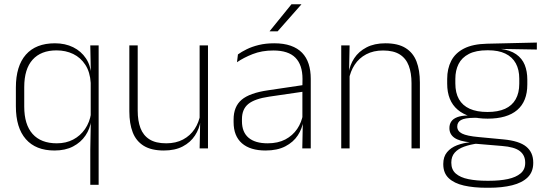

<svg xmlns="http://www.w3.org/2000/svg" viewBox="-20 -701 2572 907"><path d="M237.5 10Q149 10 102 -43.8Q55 -97.5 55 -199V-287.5Q55 -389 102.2 -442.8Q149.5 -496.5 239.5 -496.5Q288 -496.5 325.8 -477.8Q363.5 -459 386 -425.2Q408.5 -391.5 411 -345.5H424L408.5 -309.5Q405.5 -360.5 383.2 -394.8Q361 -429 325.8 -446Q290.5 -463 247 -463Q173.5 -463 134 -419Q94.5 -375 94.5 -289.5V-197.5Q94.5 -112.5 134 -68.2Q173.5 -24 248.5 -24Q292 -24 325.8 -41.8Q359.5 -59.5 381.5 -91.2Q403.5 -123 410 -164.5L422.5 -132.5H411Q405.5 -93 383.8 -60.8Q362 -28.5 325.2 -9.2Q288.5 10 237.5 10ZM406.5 172V4.5L409 -130.5L408.5 -139V-346L409 -361L406.5 -486.5H446V172Z M630.5 -486.5V-178.5Q630.5 -130.5 643.5 -96Q656.5 -61.5 686 -42.8Q715.5 -24 765 -24Q811 -24 844.8 -42Q878.5 -60 899.2 -91.2Q920 -122.5 926.5 -162.5L937.5 -130.5H927.5Q922 -93 901 -60.8Q880 -28.5 843.2 -9.2Q806.5 10 754 10Q695 10 659 -12.2Q623 -34.5 607 -75.8Q591 -117 591 -175V-486.5ZM962.5 -486.5V0H923L925.5 -123.5L923 -125.5V-486.5Z M1408 0 1410.5 -125 1408.5 -131.5V-290L1409 -328Q1409 -394.5 1375.5 -428.5Q1342 -462.5 1271 -462.5Q1217 -462.5 1173.8 -445.5Q1130.5 -428.5 1099.5 -407L1104 -444Q1120.5 -456 1145.2 -468.2Q1170 -480.5 1202.5 -488.5Q1235 -496.5 1275.5 -496.5Q1320.5 -496.5 1353.2 -485Q1386 -473.5 1407 -451.8Q1428 -430 1438 -399Q1448 -368 1448 -328.5V0ZM1234.5 10Q1162 10 1122.8 -24.2Q1083.5 -58.5 1083.5 -124V-136.5Q1083.5 -197.5 1121.5 -229.8Q1159.5 -262 1246.5 -274.5L1418 -300L1420 -269L1252 -244.5Q1183.5 -234.5 1153.2 -210Q1123 -185.5 1123 -138.5V-128Q1123 -77 1154 -50.5Q1185 -24 1244.5 -24Q1293 -24 1327.8 -42.2Q1362.5 -60.5 1383.8 -91.8Q1405 -123 1411.5 -162L1422 -131H1413Q1408 -94 1387 -61.8Q1366 -29.5 1328 -9.8Q1290 10 1234.5 10ZM1357 -681H1403.5V-680L1291.5 -553H1254V-554Z M1924 0V-308Q1924 -356 1911 -390.5Q1898 -425 1868.5 -443.8Q1839 -462.5 1789.5 -462.5Q1744 -462.5 1710 -444.5Q1676 -426.5 1655.5 -395.2Q1635 -364 1628 -324L1617 -356H1627Q1632.5 -394 1653.5 -426Q1674.5 -458 1711.5 -477.2Q1748.5 -496.5 1800.5 -496.5Q1860 -496.5 1895.8 -474.2Q1931.5 -452 1947.5 -410.8Q1963.5 -369.5 1963.5 -311.5V0ZM1592 0V-486.5H1631.5L1629 -362.5L1631.5 -361V0Z M2283.5 -140.5Q2191.5 -140.5 2142 -182.8Q2092.5 -225 2092.5 -306V-328Q2092.5 -376.5 2111.5 -413.5Q2130.5 -450.5 2172 -471.8Q2213.5 -493 2280 -494.5L2516 -500V-467L2342.5 -470V-470.5Q2390 -464.5 2418.2 -444.8Q2446.5 -425 2458.8 -394.5Q2471 -364 2471 -325V-302Q2471 -222 2423.2 -181.2Q2375.5 -140.5 2283.5 -140.5ZM2280.5 153H2290Q2341 153 2379.2 144.8Q2417.5 136.5 2439.2 118.2Q2461 100 2461 69V67Q2461 32.5 2435.8 12.8Q2410.5 -7 2351 -11.5L2220 -22.5L2238.5 -23.5Q2201 -18.5 2172.5 -8.2Q2144 2 2128 20.2Q2112 38.5 2112 66.5V68Q2112 100.5 2133.2 119Q2154.5 137.5 2192.5 145.2Q2230.5 153 2280.5 153ZM2279 186Q2217.5 186 2171.5 175.5Q2125.5 165 2099.8 140.8Q2074 116.5 2074 75V73Q2074 39.5 2091.8 18Q2109.5 -3.5 2139 -14.8Q2168.5 -26 2203.5 -29.5L2202.5 -28.5Q2150 -33.5 2126.5 -50.2Q2103 -67 2103 -95.5V-96Q2103 -114 2111.8 -127Q2120.5 -140 2140 -147.5Q2159.5 -155 2190.5 -155.5V-163L2258.5 -144L2220 -144.5Q2175 -144 2157.5 -133.8Q2140 -123.5 2140 -103.5V-103Q2140 -81.5 2162.8 -70Q2185.5 -58.5 2241.5 -53.5L2358 -42.5Q2433 -35.5 2466 -8.2Q2499 19 2499 66.5V69Q2499 111 2472.8 136.8Q2446.5 162.5 2399.5 174.2Q2352.5 186 2289.5 186ZM2283 -172Q2332.5 -172 2365.8 -187Q2399 -202 2416 -232Q2433 -262 2433 -305.5V-329.5Q2433 -372 2416.5 -402Q2400 -432 2367.2 -447.8Q2334.5 -463.5 2286 -463.5H2282Q2228.5 -463.5 2195 -446.2Q2161.5 -429 2146.2 -398.5Q2131 -368 2131 -328.5V-307Q2131 -262.5 2148 -232.5Q2165 -202.5 2198.8 -187.2Q2232.5 -172 2283 -172Z"/></svg>

Font: Anek Tamil ExtraLight
Style: Regular
Weight: 250
Version: Version 1.003